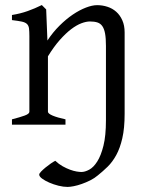

<svg xmlns="http://www.w3.org/2000/svg" viewBox="-20 -489 587 753"><path d="M468.8 -43Q468.8 14.2 459.7 53.2Q450.7 92.3 435.8 119.4Q420.9 146.5 402.1 164.8Q383.3 183.1 363.8 198.7Q350.6 210 334 218.3Q317.4 226.6 300.8 232.4Q284.2 238.3 269.3 241.2Q254.4 244.1 245.1 244.1Q228.5 244.1 209.2 239.3Q189.9 234.4 173.1 227.1Q156.2 219.7 145 211.4Q133.8 203.1 133.8 195.8Q133.8 191.4 141.1 183.8Q148.4 176.3 158.4 168Q168.5 159.7 179.2 152.3Q189.9 145 196.8 141.6Q210.9 154.8 225.8 163.1Q240.7 171.4 254.6 176.5Q268.6 181.6 280.3 183.6Q292 185.5 299.3 185.5Q313 185.5 329.8 176.5Q346.7 167.5 361.3 144.5Q376 121.6 385.7 82.5Q395.5 43.5 395.5 -17.1V-309.1Q395.5 -338.9 392.1 -357.4Q388.7 -376 381.3 -386.5Q374 -397 362.1 -400.9Q350.1 -404.8 333 -404.8Q317.9 -404.8 299.1 -397.7Q280.3 -390.6 259 -374.5Q237.8 -358.4 214.6 -332.3Q191.4 -306.2 168 -268.1V-50.8Q168 -43.5 186.5 -35.6Q205.1 -27.8 236.8 -21V0H26.9V-21Q59.1 -29.3 77.1 -35.9Q95.2 -42.5 95.2 -50.8V-347.2Q95.2 -366.2 93.8 -377.4Q92.3 -388.7 85.7 -395Q79.1 -401.4 65.4 -404.3Q51.8 -407.2 26.9 -410.2V-430.2Q60.1 -435.5 88.4 -445.6Q116.7 -455.6 144 -469.2L161.1 -452.1L166 -330.1Q187.5 -362.8 213.4 -388.4Q239.3 -414.1 265.6 -431.9Q292 -449.7 316.9 -459.2Q341.8 -468.8 360.8 -468.8Q381.8 -468.8 401.4 -462.4Q420.9 -456.1 435.8 -442.9Q450.7 -429.7 459.7 -409.4Q468.8 -389.2 468.8 -361.8Z"/></svg>

Font: Gentium Plus Eur
Style: Regular
Weight: 400
Designer: J. Victor Gaultney, Annie Olsen, Iska Routamaa, Becca Hirsbrunner
Foundry: SIL International
Version: Version 5.000